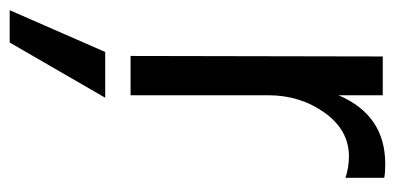

<svg xmlns="http://www.w3.org/2000/svg" viewBox="-244 -328 795 386"><g transform="rotate(90 153.0 -134.5)"><path d="M45 243H-20L64 51H156ZM151 0H72L73 -507H151V-418Q191 -512 289 -512Q307 -512 317 -510V-432Q296 -439 274 -439Q221 -439 186 -390Q151 -341 151 -277Z"/></g></svg>

Font: Hind Madurai
Style: Regular
Weight: 400
Designer: Jyotish Sonowal
Foundry: Indian Type Foundry
Version: Version 1.001;PS 1.0;hotconv 1.0.86;makeotf.lib2.5.63406; tt